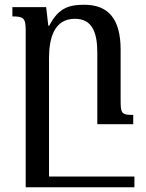

<svg xmlns="http://www.w3.org/2000/svg" viewBox="-20 -522 612 807"><path d="M545 220H186V-276C186 -361 207 -443 295 -443C366 -443 389 -388 389 -301V0H540V-39C491 -39 487 -45 487 -100V-313C487 -443 435 -502 334 -502C270 -502 226 -489 187 -414H183L174 -492H32V-453C79 -453 88 -446 88 -394V265H545Z"/></svg>

Font: Noto Serif Armenian
Style: Regular
Weight: 400
Designer: Monotype Design Team
Foundry: Monotype Imaging Inc.
Version: Version 1.901